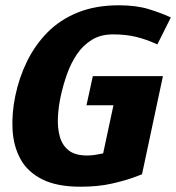

<svg xmlns="http://www.w3.org/2000/svg" viewBox="-20 -696 666 726"><path d="M331 -408H596L592 -389L517 -37Q517 -37 486.5 -25.5Q456 -14 404 -2Q352 10 284 10Q195 10 139.5 -18Q84 -46 57.5 -94.5Q31 -143 27.5 -205Q24 -267 38 -334Q52 -402 82 -463.5Q112 -525 159 -573Q206 -621 273.5 -648.5Q341 -676 430 -676Q496 -676 544 -661Q592 -646 626 -630L575 -528Q534 -547 495 -556.5Q456 -566 407 -566Q361 -566 327.5 -545.5Q294 -525 271 -491Q248 -457 233.5 -416Q219 -375 210 -334Q201 -293 199 -253Q197 -213 206 -180Q215 -147 239.5 -127.5Q264 -108 310 -108Q325 -108 340 -110.5Q355 -113 370 -116L409 -298H307Z"/></svg>

Font: Epunda Sans ExtraBold
Style: Italic
Weight: 800
Italic angle: -12.0243°
Designer: Simon Atzbach
Foundry: typofactur
Version: Version 2.204; ttfautohint (v1.8.4.7-5d5b)